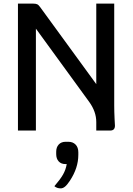

<svg xmlns="http://www.w3.org/2000/svg" viewBox="-20 -720 733 1059"><path d="M612 -64Q614 -36 614 -27Q614 0 588 0H511V-47Q511 -104 472 -158L178 -562V0H79V-700H164Q177 -700 185 -696.5Q193 -693 202 -680L511 -256V-700H610V-137Q610 -106 612 -64ZM412 120V134Q412 206 366 276Q351 299 339 309Q327 319 315 319Q294 319 280 307Q312 270 327.5 243Q343 216 348 185H341Q317 185 303.5 170Q290 155 290 130V117Q290 92 304 77Q318 62 342 62H357Q382 62 397 77.5Q412 93 412 120Z"/></svg>

Font: Krub Medium
Style: Regular
Weight: 500
Designer: Ekaluck Peanpanawate
Foundry: Cadson Demak Co.,Ltd.
Version: Version 1.000; ttfautohint (v1.6)